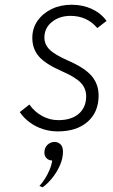

<svg xmlns="http://www.w3.org/2000/svg" viewBox="-20 -543 478 811"><path d="M224 12Q191 12 161 2.2Q131 -7.5 106 -25.8Q81 -44 63.5 -69.5L104 -101.5Q126.5 -70 158.5 -52.8Q190.5 -35.5 226.5 -35.5Q281.5 -35.5 312.8 -62.5Q344 -89.5 344 -136.5Q344 -169.5 321.2 -193.5Q298.5 -217.5 239.5 -243Q170.5 -273.5 143.5 -305.5Q116.5 -337.5 116.5 -383Q116.5 -423.5 138.5 -455Q160.5 -486.5 198 -504.8Q235.5 -523 282.5 -523Q329.5 -523 368.2 -505Q407 -487 430 -454.5L391 -424.5Q347.5 -476 278 -476Q231 -476 199.2 -450.2Q167.5 -424.5 167.5 -384.5Q167.5 -356 188.8 -334.2Q210 -312.5 266.5 -287.5Q338 -256.5 367.2 -222Q396.5 -187.5 396.5 -139Q396.5 -69.5 350.2 -28.8Q304 12 224 12ZM160 248 146.5 242.5Q157.5 231 169 213.2Q180.5 195.5 189.2 174.8Q198 154 200.5 135Q185.5 134.5 176.5 125.2Q167.5 116 167.5 101.5Q167.5 81.5 180.2 69Q193 56.5 211 56.5Q225 56.5 235.5 66.5Q246 76.5 246 97.5Q246 125 234 153.2Q222 181.5 202.5 206.5Q183 231.5 160 248Z"/></svg>

Font: Overpass ExtraLight
Style: Italic
Weight: 250
Italic angle: -10°
Designer: Delve Withrington, Dave Bailey, Thomas Jockin
Foundry: Delve Fonts LLC
Version: Version 4.000